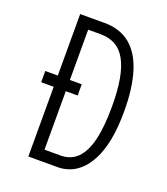

<svg xmlns="http://www.w3.org/2000/svg" viewBox="-124 -748 729 836"><g transform="rotate(20 240.5 -330.0)"><path d="M46 -375H215V-323H46ZM146 0V-52H234Q281 -52 311.5 -82Q342 -112 357 -173Q372 -234 372 -329Q372 -403 362.5 -455.5Q353 -508 334 -542Q315 -576 286 -592Q257 -608 217 -608H146V-660H217Q289 -660 336 -621.5Q383 -583 406 -508.5Q429 -434 429 -328Q429 -249 417.5 -192.5Q406 -136 386 -98.5Q366 -61 342 -39.5Q318 -18 292 -9Q266 0 242 0ZM104 0V-660H160V0Z"/></g></svg>

Font: Bricolage Grotesque 24pt Condensed ExtraLight
Style: Regular
Weight: 250
Width: 3
Designer: Mathieu Triay
Foundry: Atelier Triay
Version: Version 1.001;gftools[0.9.33.dev8+g029e19f]